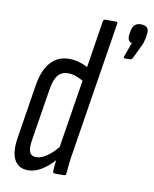

<svg xmlns="http://www.w3.org/2000/svg" viewBox="-80 -751 657 818"><g transform="rotate(10 248.5 -342.0)"><path d="M97 6Q56 6 38 -26.5Q20 -59 30 -123L67 -356Q78 -424 109 -458Q140 -492 188 -492Q229 -492 269 -471L301 -674Q303 -683 310 -683H356Q365 -683 363 -674L275 -120Q268 -79 265 -52.5Q262 -26 261 -9Q261 0 252 0H212Q204 0 204 -9Q204 -19 205.5 -32Q207 -45 208 -57Q151 6 97 6ZM92 -124Q86 -87 93.5 -71Q101 -55 122 -55Q142 -55 166 -71Q190 -87 213 -115L260 -410Q223 -431 195 -431Q168 -431 151.5 -412.5Q135 -394 128 -349ZM422 -535Q413 -535 417 -544L439 -605Q418 -609 422 -640L425 -655Q431 -690 463 -690Q502 -690 496 -654L494 -638Q492 -628 489 -617.5Q486 -607 479 -594L455 -544Q451 -535 444 -535Z"/></g></svg>

Font: Sofia Sans Extra Condensed
Style: Italic
Weight: 400
Italic angle: -9°
Designer: Botio Nikoltchev, Ani Petrova
Foundry: lettersoup
Version: Version 4.101; ttfautohint (v1.8.4.7-5d5b)